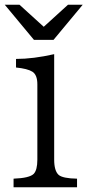

<svg xmlns="http://www.w3.org/2000/svg" viewBox="-20 -788 370 808"><path d="M123 -620.1 0 -768.1H62L164.1 -675.3L266.1 -768.1H328.1L205.1 -620.1ZM37.1 0V-36.1Q104.5 -38.6 122.1 -56.6Q137.2 -72.8 137.2 -116.2V-433.1Q137.2 -473.1 116.2 -486.3Q96.2 -499 47.4 -503.9V-540Q120.1 -540 208 -560.1V-116.2Q208 -69.3 226.6 -52.2Q243.7 -37.1 304.2 -36.1V0Z"/></svg>

Font: BIZ UDPMincho
Style: Regular
Weight: 400
Designer: TypeBank Co., Ltd.
Foundry: Morisawa Inc.
Version: Version 1.06